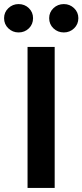

<svg xmlns="http://www.w3.org/2000/svg" viewBox="-51 -921 404 941"><path d="M84 0V-691H217V0ZM40 -762Q11 -762 -10 -782Q-31 -802 -31 -832Q-31 -861 -10 -881Q11 -901 40 -901Q70 -901 90.5 -881Q111 -861 111 -832Q111 -802 90.5 -782Q70 -762 40 -762ZM262 -762Q232 -762 211 -782Q190 -802 190 -832Q190 -861 211 -881Q232 -901 262 -901Q291 -901 312 -881Q333 -861 333 -832Q333 -802 312 -782Q291 -762 262 -762Z"/></svg>

Font: Qnwhxotralxmqkhsjrfbfhwcoqn
Style: Regular
Weight: 500
Designer: Carrois Corporate & Edenspiekermann
Foundry: Carrois Corporate GbR & Edenspiekermann AG
Version: Version 2.001